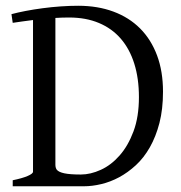

<svg xmlns="http://www.w3.org/2000/svg" viewBox="-20 -650 633 670"><path d="M221.2 -588.9Q196.8 -588.9 173.3 -587.4V-75.2Q173.3 -64.5 178.2 -57.6Q185.1 -49.3 204.6 -45.2Q224.1 -41 262.2 -41Q295.9 -41 331.8 -57.4Q367.7 -73.7 397.2 -107.2Q426.8 -140.6 445.8 -191.4Q464.8 -242.2 464.8 -311Q464.8 -376 448.7 -427.5Q432.6 -479 401.6 -514.9Q370.6 -550.8 325.2 -569.8Q279.8 -588.9 221.2 -588.9ZM548.8 -330.1Q548.8 -269 536.4 -220.9Q523.9 -172.9 502.9 -136Q481.9 -99.1 454.1 -73.5Q426.3 -47.9 395.8 -31.5Q365.2 -15.1 333.5 -7.6Q301.8 0 272.9 0H24.4V-21Q57.6 -27.8 76.4 -35.9Q95.2 -43.9 95.2 -50.8V-580.1Q75.7 -577.6 58.1 -575.2Q40.5 -572.8 24.4 -570.3L20 -600.6Q41.5 -606.4 69.6 -611.8Q97.7 -617.2 128.9 -621.3Q160.2 -625.5 192.1 -627.7Q224.1 -629.9 252.9 -629.9Q320.8 -629.9 375.5 -609.6Q430.2 -589.4 468.8 -550.8Q507.3 -512.2 528.1 -456.5Q548.8 -400.9 548.8 -330.1Z"/></svg>

Font: GentiumAlt
Style: Regular
Weight: 400
Designer: J. Victor Gaultney
Version: Version 1.02; 2005; OFL release